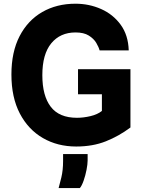

<svg xmlns="http://www.w3.org/2000/svg" viewBox="-20 -760 750 1009"><path d="M380.5 10Q282.5 10 205.5 -34.5Q128.5 -79 84.2 -163.5Q40 -248 40 -368.5Q40 -487 83 -570Q126 -653 202 -696.8Q278 -740.5 376.5 -740.5Q448.5 -740.5 511.5 -712.5Q574.5 -684.5 614.2 -630Q654 -575.5 656.5 -495H503.5Q499 -512.5 485.8 -534.8Q472.5 -557 446.5 -573.2Q420.5 -589.5 377 -589.5Q296.5 -589.5 249.5 -532.5Q202.5 -475.5 202.5 -365Q202.5 -256.5 246.8 -198.8Q291 -141 384.5 -141Q419 -141 455.8 -149.8Q492.5 -158.5 515.5 -177V-264.5H390V-396.5H665.5V-90Q604.5 -44.5 535.8 -17.2Q467 10 380.5 10ZM288 228.5Q293.5 209.5 302.5 172Q311.5 134.5 311.5 86.5V49.5H440.5V83.5Q440.5 102.5 434.8 132.2Q429 162 419.5 189.2Q410 216.5 399.5 228.5Z"/></svg>

Font: Spline Sans
Style: Bold
Weight: 700
Designer: Eben Sorkin, Mirko Velimirovic
Foundry: Sorkin Type
Version: Version 1.000; ttfautohint (v1.8.3)